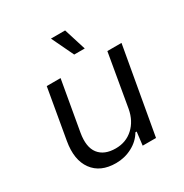

<svg xmlns="http://www.w3.org/2000/svg" viewBox="-170 -864 970 1010"><g transform="rotate(-30 315.0 -359.5)"><path d="M341.8 -595.2 277.8 -729H363.8L405.8 -595.2ZM248 9.8Q153.3 9.8 107.9 -52.5Q62.5 -114.7 81.1 -221.2L133.8 -523.9H217.8L165 -223.1Q150.9 -141.6 183.3 -99.9Q215.8 -58.1 285.2 -58.1Q347.7 -58.1 391.1 -97.9Q434.6 -137.7 446.8 -204.1L502 -523.9H587.9L495.1 0H414.1L423.8 -80.1H416Q392.1 -38.6 346.4 -14.4Q300.8 9.8 248 9.8Z"/></g></svg>

Font: Hubot Sans
Style: Italic
Weight: 400
Italic angle: -10°
Designer: Deni Anggara
Foundry: GitHub
Version: Version 1.001;gftools[0.9.31]